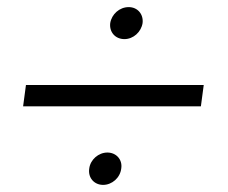

<svg xmlns="http://www.w3.org/2000/svg" viewBox="-20 -520 642 540"><path d="M45 -221H545L553 -281H53ZM231 -46C227 -20 245 0 270 0C295 0 318 -20 321 -46C325 -71 307 -91 282 -91C257 -91 234 -71 231 -46ZM290 -455C287 -430 304 -410 330 -410C355 -410 377 -430 381 -455C384 -480 367 -500 342 -500C316 -500 294 -480 290 -455Z"/></svg>

Font: Mluvka Light
Style: Italic
Weight: 300
Italic angle: -8°
Designer: Modified by Jiří Krblich, Original typeface by Gumpita Rahayu
Foundry: Gumpita Rahayu & Jiří Krblich
Version: Version 2.000;Glyphs 3.1.1 (3134)